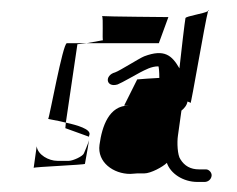

<svg xmlns="http://www.w3.org/2000/svg" viewBox="-20 -396 472 382"><path d="M47 -62C47 -64 149 -68 149 -70C149 -72 155 -101 157 -117C155 -109 149 -96 147 -91C145 -85 125 -76 117 -76H94C77 -76 55 -88 53 -105ZM76 -160C73 -159 92 -157 111 -152L134 -308L152 -310H113C105 -310 78 -160 76 -160ZM110 -141 157 -124C157 -126 158 -128 158 -128C161 -139 134 -147 111 -152ZM152 -310H296L315 -362C315 -362 191 -363 183 -364C186 -361 183 -316 185 -316ZM183 -364ZM157 -124ZM178 -108C173 -73 206 -50 239 -50C244 -50 249 -51 253 -51H267C280 -51 304 -64 312 -72C319 -51 344 -34 373 -34H387C394 -34 400 -39 401 -46C402 -52 396 -59 390 -59H376C359 -59 347 -66 339 -79C333 -87 332 -113 334 -126L341 -176C345 -179 352 -186 353 -194C356 -193 359 -192 359 -191C360 -186 388 -353 394 -374C387 -369 350 -364 349 -360C348 -356 340 -289 337 -260C322 -286 307 -299 267 -284C257 -280 218 -255 209 -252C187 -246 191 -221 214 -228C222 -231 253 -249 259 -252C269 -257 281 -264 295 -264C296 -264 297 -253 297 -241C280 -240 263 -239 253 -238L227 -186H236C197 -186 183 -145 178 -108ZM394 -374C395 -375 395 -375 395 -376C395 -376 394 -376 394 -376Z"/></svg>

Font: FailCity
Style: OBL
Weight: 400
Version: Version 1